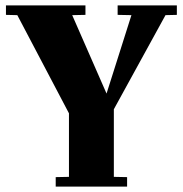

<svg xmlns="http://www.w3.org/2000/svg" viewBox="-20 -690 676 710"><path d="M634 -670V-635L592 -634L401 -286V-36L450 -35V0H186V-35L235 -36V-271L44 -634L2 -635V-670H296V-635L247 -634L374 -344L466 -634L415 -635V-670Z"/></svg>

Font: Rakkas
Style: Regular
Weight: 400
Designer: Zeynep Akay
Foundry: Zeynep Akay
Version: Version 2.000